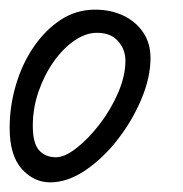

<svg xmlns="http://www.w3.org/2000/svg" viewBox="-28 -371 379 398"><path d="M76 7Q42 7 17 -21Q-8 -49 -8 -106Q-8 -151 5 -195Q18 -239 42 -274Q66 -309 98 -330Q130 -351 169 -351Q202 -351 228 -338.5Q254 -326 269 -303.5Q284 -281 284 -251Q284 -211 265.5 -166.5Q247 -122 216.5 -82.5Q186 -43 149 -18Q112 7 76 7ZM88 -45Q106 -45 130.5 -64Q155 -83 178.5 -113.5Q202 -144 217 -179Q232 -214 232 -245Q232 -268 217 -285.5Q202 -303 173 -303Q150 -303 126.5 -287Q103 -271 83.5 -243.5Q64 -216 52 -181.5Q40 -147 40 -110Q40 -74 53 -59.5Q66 -45 88 -45Z"/></svg>

Font: Edu QLD Beginners
Style: Regular
Weight: 400
Designer: Tina and Corey Anderson
Foundry: Google for Education
Version: Version 1.001